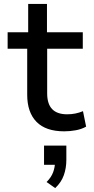

<svg xmlns="http://www.w3.org/2000/svg" viewBox="-20 -662 480 981"><path d="M308 9Q214 9 166.5 -39.5Q119 -88 119 -178V-413H19V-497H124V-642H220V-497H403V-413H221V-185Q221 -131 246.5 -104.5Q272 -78 323 -78Q345 -78 365 -82Q385 -86 404 -94L420 -15Q397 -2 367.5 3.5Q338 9 308 9ZM262 299 218 268Q242 244 251.5 218Q261 192 261 166L281 180H205V82H319V155Q319 197 306 233.5Q293 270 262 299Z"/></svg>

Font: Nunito Sans 7pt Medium
Style: Regular
Weight: 500
Designer: Vernon Adams
Foundry: Vernon Adams
Version: Version 3.101;gftools[0.9.27]